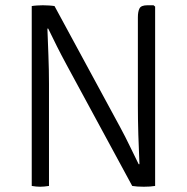

<svg xmlns="http://www.w3.org/2000/svg" viewBox="-20 -706 710 729"><path d="M232.5 -460.5Q213 -496.5 196.2 -530Q179.5 -563.5 163 -597.5H160Q161.5 -553 163.8 -496.2Q166 -439.5 166 -388V0Q146.5 3 132.5 3Q118 3 100.5 0V-683Q109 -684.5 121 -685.2Q133 -686 142.5 -686Q153.5 -686 165.8 -685.2Q178 -684.5 187 -683L436.5 -222.5Q456 -186.5 473 -151Q490 -115.5 506.5 -82.5H509.5Q507 -136 505.2 -194.8Q503.5 -253.5 503.5 -305.5V-640Q503.5 -662.5 509.8 -674.2Q516 -686 539.5 -686H563L569 -681V0Q551.5 3 526 3Q499.5 3 482 0Z"/></svg>

Font: Signika Negative SC Light
Style: Regular
Weight: 300
Designer: Anna Giedryś
Foundry: Anna Giedryś
Version: Version 2.000; ttfautohint (v1.8.3) -l 8 -r 50 -G 200 -x 9 -